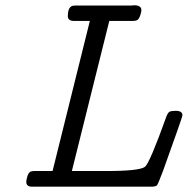

<svg xmlns="http://www.w3.org/2000/svg" viewBox="-20 -704 709 724"><path d="M79.1 -18.1Q79.1 -24.9 83 -38.3Q86.9 -51.8 94.2 -56.2Q100.1 -59.1 107.9 -59.1H178.2L318.8 -625H259.8Q235.8 -625 235.8 -643.1Q235.8 -677.2 253.9 -682.1Q257.8 -683.1 267.1 -683.1H475.1Q477.1 -683.1 480.5 -683.6Q483.9 -684.1 485.8 -684.1Q512.7 -684.1 513.2 -666Q513.2 -658.2 508.5 -645Q503.9 -631.8 497.1 -627.9Q490.2 -625 481.9 -625H392.1L251 -59.1H379.9Q506.8 -59.1 526.9 -75.2Q544.9 -90.3 606.9 -263.2Q612.8 -279.3 619.4 -282.7Q626 -286.1 643.1 -286.1Q668 -286.1 668 -269Q668 -263.2 594.2 -58.1Q576.2 -10.3 571.8 -4.9Q565.9 0 550.8 0H101.1Q79.1 0 79.1 -18.1Z"/></svg>

Font: CMU Concrete
Style: Italic
Weight: 500
Italic angle: -14.04°
Version: Version 0.7.0